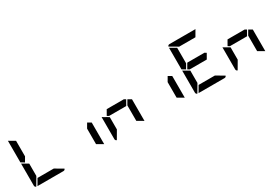

<svg xmlns="http://www.w3.org/2000/svg" viewBox="51 -2184 4795 3369"><g transform="rotate(-30 2448.0 -500.0)"><path d="M169 -469 99 -510V-948L223 -876V-562ZM552 -124 715 -29Q706 0 676 0H151L223 -124ZM223 -165 128 -2Q99 -11 99 -41V-486L159 -451L165 -448L223 -414Z M1463 -531 1533 -490V-52L1409 -124V-438Z M2261 -541 2202 -438H1855L1819 -459L1878 -562H2225ZM2279 -531 2349 -490V-52L2225 -124V-438ZM1855 -165 1760 -2Q1731 -11 1731 -41V-486L1791 -451L1797 -448L1855 -414Z M3095 -531 3165 -490V-52L3041 -124V-438Z M3893 -541 3834 -438H3487L3451 -459L3510 -562H3857ZM3433 -469 3363 -510V-948L3487 -876V-562ZM3816 -124 3979 -29Q3970 0 3940 0H3415L3487 -124ZM3487 -165 3392 -2Q3363 -11 3363 -41V-486L3423 -451L3429 -448L3487 -414ZM3528 -876 3365 -971Q3374 -1000 3404 -1000H3929L3857 -876Z M4709 -541 4650 -438H4303L4267 -459L4326 -562H4673ZM4727 -531 4797 -490V-52L4673 -124V-438ZM4303 -165 4208 -2Q4179 -11 4179 -41V-486L4239 -451L4245 -448L4303 -414Z"/></g></svg>

Font: DSEG7 Modern
Style: Bold
Weight: 700
Designer: Keshikan(Twitter:@keshinomi_88pro)
Version: Version 0.46